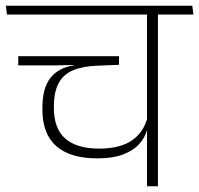

<svg xmlns="http://www.w3.org/2000/svg" viewBox="-38 -648 692 668"><path d="M511.5 -607.5H473.5V0H511.5ZM410.5 -597.5H635L631 -628H406.5ZM-14 -597.5H584.5L580.5 -628H-17.5ZM376 -452.5H25.5V-420.5H155.5L241 -422.5H376ZM300.5 -97Q353.5 -97 389.2 -110.2Q425 -123.5 445.8 -146.2Q466.5 -169 474 -197H477.5L475.5 -240.5Q461.5 -186.5 420 -158.8Q378.5 -131 306.5 -131Q229 -131 189.2 -165.8Q149.5 -200.5 149.5 -272.5V-277.5Q149.5 -327.5 165.8 -358.2Q182 -389 215.5 -403.2Q249 -417.5 301.5 -419.5L376 -422.5V-433H220V-421Q164 -412 136.8 -376.2Q109.5 -340.5 109.5 -273V-267Q109.5 -181.5 158.2 -139.2Q207 -97 300.5 -97Z"/></svg>

Font: Anek Devanagari Medium ExtraLight
Style: Regular
Weight: 250
Version: Version 1.003